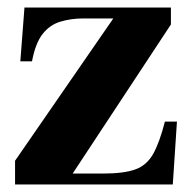

<svg xmlns="http://www.w3.org/2000/svg" viewBox="-20 -490 506 510"><path d="M20 0V-63L281 -441H201Q169 -441 140.5 -432.5Q112 -424 93 -399.5Q74 -375 65 -327H34L45 -470H434V-425L173 -29H254Q309 -29 339.5 -40Q370 -51 387 -81.5Q404 -112 418 -167H450L439 0Z"/></svg>

Font: Frank Ruhl Libre ExtraBold
Style: Regular
Weight: 800
Designer: Yanek Iontef
Foundry: Fontef
Version: Version 6.003;gftools[0.9.30]